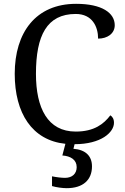

<svg xmlns="http://www.w3.org/2000/svg" viewBox="-20 -744 654 1004"><path d="M329 240C414 240 461 197 461 126C461 73 429 39 364 34L370 10C509 10 576 -52 576 -102C576 -122 568 -134 557 -141C523 -96 473 -56 376 -56C229 -56 168 -179 168 -358C168 -558 225 -671 376 -671C463 -671 493 -604 493 -542C542 -542 580 -569 580 -612C580 -676 514 -724 378 -724C167 -724 57 -574 57 -358C57 -152 148 -10 322 8L306 69C349 72 381 91 381 130C381 164 358 186 320 186C302 186 276 183 252 178V229C276 236 308 240 329 240Z"/></svg>

Font: Noto Serif Devanagari
Style: Regular
Weight: 400
Designer: Universal Thirst, Indian Type Foundry and the Monotype Design Team
Foundry: Monotype Imaging Inc.
Version: Version 2.004